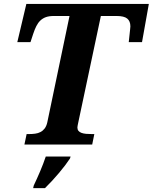

<svg xmlns="http://www.w3.org/2000/svg" viewBox="-20 -734 776 975"><path d="M104 0 115.2 -53.2H127.9Q143.6 -53.2 158.4 -55.2Q173.3 -57.1 185.5 -63.5Q197.8 -69.8 206.8 -81.5Q215.8 -93.3 220.2 -112.8L333 -652.8H252.9Q229.5 -652.8 213.1 -647Q196.8 -641.1 184.8 -629.6Q172.9 -618.2 164.6 -601.6Q156.2 -585 148.9 -563L134.8 -520H67.9L113.8 -713.9H735.8L701.2 -520H633.8Q634.3 -523.4 635.5 -535.4Q636.7 -547.4 638.2 -561Q639.6 -574.7 640.9 -586.2Q642.1 -597.7 642.1 -600.1Q642.1 -626.5 626.2 -639.6Q610.4 -652.8 571.8 -652.8H492.2L377 -109.9Q376 -104.5 374.5 -97.7Q373 -90.8 373 -86.9Q373 -76.2 378.4 -69.6Q383.8 -63 393.6 -59.3Q403.3 -55.7 416.7 -54.4Q430.2 -53.2 445.8 -53.2H459L448.2 0ZM151.4 208Q168 173.3 184.1 135.3Q200.2 97.2 212.4 61H338.4L335.4 70.8Q325.2 86.4 310.8 105.5Q296.4 124.5 279.5 144.5Q262.7 164.6 244.4 184.3Q226.1 204.1 208.5 221.2H148.4Z"/></svg>

Font: Droid Serif
Style: Bold Italic
Weight: 700
Italic angle: -12°
Designer: Monotype Design team
Foundry: Monotype Imaging Inc.
Version: Version 1.03